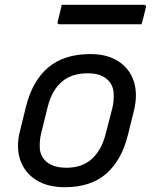

<svg xmlns="http://www.w3.org/2000/svg" viewBox="-20 -768 640 799"><path d="M356 -543Q426 -543 472.5 -513Q519 -483 536.5 -430.5Q554 -378 538 -310L513 -209Q487 -102 422.5 -45.5Q358 11 250 11Q177 11 129.5 -19.5Q82 -50 64 -103Q46 -156 63 -222L88 -324Q115 -432 181 -487.5Q247 -543 356 -543ZM344 -463Q278 -463 237 -427.5Q196 -392 179 -325L152 -216Q144 -185 145.5 -153Q147 -121 169 -99Q182 -86 203.5 -78Q225 -70 257 -70Q322 -70 362 -106.5Q402 -143 419 -208L447 -316Q455 -348 453 -380.5Q451 -413 429 -435Q416 -448 395.5 -455.5Q375 -463 344 -463ZM237 -748H578Q590 -748 587 -737Q583 -718 578.5 -702Q574 -686 569 -667H228Q217 -667 220 -678Q225 -698 229 -714Q233 -730 237 -748Z"/></svg>

Font: Recursive Sn Lnr St
Style: Italic
Weight: 400
Italic angle: -15°
Version: Version 1.079;hotconv 1.0.112;makeotfexe 2.5.65598; ttfautoh